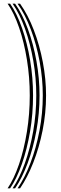

<svg xmlns="http://www.w3.org/2000/svg" viewBox="-20 -820 330 1040"><path d="M88.8 200Q128.2 142.5 160.1 61.4Q192 -19.8 210.8 -113.8Q229.5 -207.8 229.5 -303.2Q229.5 -391 212.1 -482.9Q194.8 -574.8 163.1 -657.4Q131.5 -740 88.8 -800H75.2Q116.5 -741.8 147.2 -659.9Q178 -578 194.9 -485.5Q211.8 -393 211.8 -303.2Q211.8 -206.5 193.8 -112.1Q175.8 -17.8 144.9 63Q114 143.8 75.2 200ZM61.8 200Q99.5 145 129.5 64.6Q159.5 -15.8 176.9 -110.5Q194.2 -205.2 194.2 -303.2Q194.2 -395 177.6 -488.1Q161 -581.2 131.2 -662.4Q101.5 -743.5 61.8 -800H48.2Q86.5 -745.5 115.4 -664.9Q144.2 -584.2 160.4 -490.6Q176.5 -397 176.5 -303.2Q176.5 -204 159.8 -108.9Q143 -13.8 114 66.2Q85 146.2 48.2 200ZM34.8 200Q70.5 147.8 98.5 68.2Q126.5 -11.2 142.8 -107Q159 -202.8 159 -303.2Q159 -399 143.2 -493.2Q127.5 -587.5 99.5 -667.4Q71.5 -747.2 34.8 -800H21.2Q56.5 -749 83.6 -669.8Q110.8 -590.5 126 -495.6Q141.2 -400.8 141.2 -303Q141.2 -201.5 125.6 -105.2Q110 -9 82.9 70.1Q55.8 149.2 21.2 200Z"/></svg>

Font: Big Shoulders Inline Text Medium
Style: Regular
Weight: 500
Designer: Patric King
Foundry: XO Type Co
Version: Version 1.000